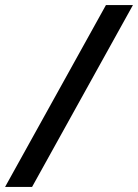

<svg xmlns="http://www.w3.org/2000/svg" viewBox="-65 -734 542 754"><path d="M-45 0H61L457 -714H351Z"/></svg>

Font: Noto Sans Medium
Style: Italic
Weight: 500
Italic angle: -12°
Designer: Monotype Design Team
Foundry: Monotype Imaging Inc.
Version: Version 2.013